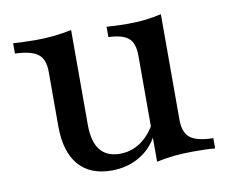

<svg xmlns="http://www.w3.org/2000/svg" viewBox="-57 -495 691 576"><g transform="rotate(-10 289.0 -207.0)"><path d="M239.5 11.3Q174.2 11.3 139.5 -29.4Q104.8 -70.2 104.8 -146.8V-313.7Q104.8 -351.6 84.3 -367.3Q63.7 -383.1 14.5 -384.7V-416.1Q27.4 -415.3 45.2 -414.5Q62.9 -413.7 82.3 -413.7Q112.1 -413.7 139.1 -416.5Q166.1 -419.4 192.7 -425V-136.3Q192.7 -84.7 212.9 -59.3Q233.1 -33.9 273.4 -33.9Q306.5 -33.9 334.3 -52Q362.1 -70.2 382.3 -105.6L381.5 -70.2Q361.3 -31.5 324.2 -10.1Q287.1 11.3 239.5 11.3ZM378.2 8.9V-313.7Q378.2 -351.6 360.5 -367.3Q342.7 -383.1 299.2 -384.7V-416.1Q312.1 -415.3 327.8 -414.5Q343.5 -413.7 361.3 -413.7Q391.1 -413.7 416.9 -416.5Q442.7 -419.4 466.1 -425V-102.4Q466.1 -64.5 486.3 -48.4Q506.5 -32.3 556.5 -31.5V0Q542.7 -1.6 525 -2Q507.3 -2.4 488.7 -2.4Q458.9 -2.4 431.5 0.4Q404 3.2 378.2 8.9Z"/></g></svg>

Font: Playfair 12pt Medium
Style: Regular
Weight: 500
Designer: Claus Eggers Sørensen
Foundry: Claus Eggers Sørensen
Version: Version 2.000;gftools[0.9.28]